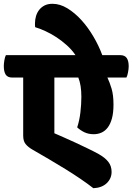

<svg xmlns="http://www.w3.org/2000/svg" viewBox="-65 -910 697 1010"><path d="M500 -502Q512 -477 522 -443.5Q532 -410 532 -360Q532 -317 524 -287.5Q516 -258 502 -239.5Q488 -221 469 -212.5Q450 -204 428 -204Q400 -204 378.5 -214.5Q357 -225 341 -240Q353 -276 358 -319Q363 -362 363 -401Q363 -432 359 -457Q355 -482 347 -502H221V-209Q239 -201 268 -188.5Q297 -176 329 -161Q361 -146 394.5 -130Q428 -114 455 -99Q487 -81 504.5 -59Q522 -37 522 -6Q522 29 496.5 53.5Q471 78 426 80Q398 58 360 32Q322 6 279 -20.5Q236 -47 191 -73.5Q146 -100 104 -124Q82 -137 69.5 -152.5Q57 -168 57 -197V-502H0Q-25 -502 -35 -517.5Q-45 -533 -45 -563Q-45 -575 -42 -593Q-39 -611 -34 -620H332Q314 -647 287.5 -671Q261 -695 232 -714Q203 -733 173.5 -746.5Q144 -760 120 -767Q119 -772 119 -777Q119 -782 119 -787Q119 -807 124.5 -825.5Q130 -844 141.5 -858.5Q153 -873 170 -881.5Q187 -890 211 -890Q251 -890 290 -866Q329 -842 363.5 -804Q398 -766 426.5 -717.5Q455 -669 473 -620H567Q591 -620 601.5 -605Q612 -590 612 -561Q612 -548 608.5 -529.5Q605 -511 600 -502Z"/></svg>

Font: Baloo 2 ExtraBold
Style: Regular
Weight: 800
Designer: Sarang Kulkarni and Ek Type
Foundry: Ek Type
Version: Version 1.640;hotconv 1.0.111;makeotfexe 2.5.65597; ttfautoh